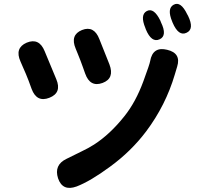

<svg xmlns="http://www.w3.org/2000/svg" viewBox="-20 -881 1040 972"><path d="M368 63Q297 89 274 22Q252 -46 317 -77L394 -115Q426 -130 456 -149Q537 -201 610 -293Q667 -364 706 -470Q738 -557 740 -571Q753 -647 826 -629Q898 -612 877 -544Q875 -539 865 -504Q819 -348 720 -216Q644 -115 537 -37Q438 36 368 63ZM230 -386Q166 -361 140 -431L125 -472Q112 -506 97 -539L84 -569Q53 -638 115 -665Q178 -691 206 -622L265 -480Q294 -411 230 -386ZM499 -461Q436 -438 411 -509L400 -540Q388 -574 374 -608L363 -635Q334 -704 395 -729Q456 -753 483 -683L534 -555Q561 -484 499 -461ZM788 -682Q747 -663 718 -733L716 -739Q688 -806 723 -825Q759 -844 792 -776L795 -768Q828 -700 788 -682ZM924 -715Q884 -696 854 -766L852 -771Q824 -838 859 -857Q895 -877 928 -808L932 -801Q965 -733 924 -715Z"/></svg>

Font: Resource Han Rounded KR
Style: Bold
Weight: 700
Designer: Cyano Hao (round all glyphs); Ryoko NISHIZUKA 西塚涼子 (kana, bopomofo & ideographs); Paul D. Hunt (Latin, Greek & Cyrillic)
Foundry: Cyano Hao
Version: 0.990